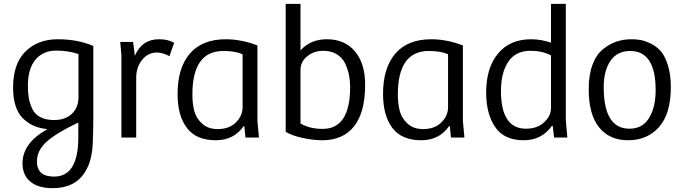

<svg xmlns="http://www.w3.org/2000/svg" viewBox="-20 -715 3554 998"><path d="M254 263Q178 263 137.5 229Q97 195 97 134Q97 28 227 -44Q149 -50 98.5 -100.5Q48 -151 48 -261Q48 -383 112 -447Q176 -511 281 -511Q383 -511 465 -476V-102Q465 -30 462 35Q456 144 404 203.5Q352 263 254 263ZM388 -211V-434Q334 -452 272 -452Q204 -452 164.5 -405Q125 -358 125 -269Q125 -233 129.5 -206.5Q134 -180 147 -151Q160 -122 189 -106.5Q218 -91 261 -91Q319 -91 353.5 -123.5Q388 -156 388 -211ZM172 124Q172 203 261 203Q387 203 387 -1V-78Q273 -24 222.5 21.5Q172 67 172 124Z M688 -317V0H611V-429L605 -497H672L681 -425Q718 -511 806 -511Q855 -511 885 -492L861 -423Q825 -442 796 -442Q750 -442 720 -405.5Q690 -369 688 -317Z M1318 -479V-87L1326 0H1256L1250 -59L1247 -60Q1196 14 1101 14Q1000 14 951.5 -50Q903 -114 903 -227Q903 -362 967 -436.5Q1031 -511 1154 -511Q1233 -511 1318 -479ZM1241 -158V-433Q1203 -450 1141 -450Q980 -450 980 -224Q980 -175 990 -137.5Q1000 -100 1031 -72Q1062 -44 1111 -44Q1171 -44 1206 -78.5Q1241 -113 1241 -158Z M1465 -30V-695H1542V-453Q1594 -511 1679 -511Q1772 -511 1825 -448Q1878 -385 1878 -275Q1878 -131 1820.5 -58.5Q1763 14 1656 14Q1606 14 1550.5 1.5Q1495 -11 1465 -30ZM1542 -352V-73Q1590 -45 1657 -45Q1800 -45 1800 -263Q1800 -295 1794 -325Q1788 -355 1774 -385Q1760 -415 1730.5 -433Q1701 -451 1660 -451Q1612 -451 1577 -422.5Q1542 -394 1542 -352Z M2386 -479V-87L2394 0H2324L2318 -59L2315 -60Q2264 14 2169 14Q2068 14 2019.5 -50Q1971 -114 1971 -227Q1971 -362 2035 -436.5Q2099 -511 2222 -511Q2301 -511 2386 -479ZM2309 -158V-433Q2271 -450 2209 -450Q2048 -450 2048 -224Q2048 -175 2058 -137.5Q2068 -100 2099 -72Q2130 -44 2179 -44Q2239 -44 2274 -78.5Q2309 -113 2309 -158Z M2741 -511Q2792 -511 2844 -493V-695H2921V-90L2929 0H2860L2853 -60L2849 -61Q2796 14 2702 14Q2600 14 2553.5 -55Q2507 -124 2507 -234Q2507 -362 2568.5 -436.5Q2630 -511 2741 -511ZM2844 -153V-427Q2798 -451 2738 -451Q2660 -451 2622 -394Q2584 -337 2584 -243Q2584 -46 2714 -46Q2772 -46 2808 -79Q2844 -112 2844 -153Z M3252 -46Q3320 -46 3354 -102Q3388 -158 3388 -246Q3388 -450 3256 -450Q3188 -450 3153 -398.5Q3118 -347 3118 -262Q3118 -46 3252 -46ZM3040 -252Q3040 -326 3060 -379Q3080 -432 3114.5 -459.5Q3149 -487 3185 -499Q3221 -511 3262 -511Q3287 -511 3310 -507Q3333 -503 3363.5 -488Q3394 -473 3415.5 -448Q3437 -423 3452 -375Q3467 -327 3467 -263Q3467 -124 3406 -55Q3345 14 3245 14Q3148 14 3094 -53Q3040 -120 3040 -252Z"/></svg>

Font: BreeCF
Style: Light
Weight: 300
Designer: Veronika Burian, Jos Scaglione
Foundry: TypeTogether
Version: Version 0.0.2